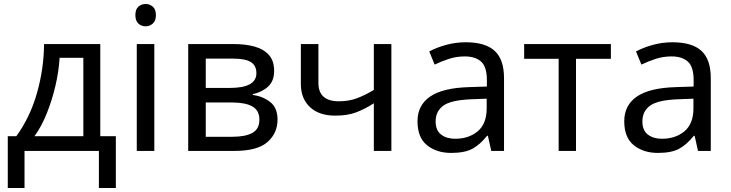

<svg xmlns="http://www.w3.org/2000/svg" viewBox="-20 -757 3666 963"><path d="M483 -536V-74H561V186H476V0H103V186H19V-74H62Q131 -169 165.5 -290.5Q200 -412 201 -536ZM279 -467Q275 -399 258 -326.5Q241 -254 214.5 -188Q188 -122 153 -74H398V-467Z M711 -737Q731 -737 746.5 -723.5Q762 -710 762 -681Q762 -653 746.5 -639Q731 -625 711 -625Q689 -625 674 -639Q659 -653 659 -681Q659 -710 674 -723.5Q689 -737 711 -737ZM754 -536V0H666V-536Z M1355 -401Q1355 -351 1325 -323Q1295 -295 1248 -285V-281Q1298 -274 1335 -245.5Q1372 -217 1372 -157Q1372 -89 1321.5 -44.5Q1271 0 1155 0H924V-536H1154Q1211 -536 1256.5 -523.5Q1302 -511 1328.5 -481.5Q1355 -452 1355 -401ZM1266 -390Q1266 -428 1238.5 -445.5Q1211 -463 1149 -463H1012V-316H1133Q1266 -316 1266 -390ZM1281 -157Q1281 -203 1246 -223Q1211 -243 1143 -243H1012V-71H1145Q1211 -71 1246 -90.5Q1281 -110 1281 -157Z M1577 -341Q1577 -249 1680 -249Q1730 -249 1771 -264.5Q1812 -280 1855 -306V-536H1943V0H1855V-239Q1810 -210 1766.5 -193.5Q1723 -177 1662 -177Q1580 -177 1534.5 -220Q1489 -263 1489 -335V-536H1577Z M2316 -545Q2414 -545 2461 -502Q2508 -459 2508 -365V0H2444L2427 -76H2423Q2388 -32 2349.5 -11Q2311 10 2243 10Q2170 10 2122 -28.5Q2074 -67 2074 -149Q2074 -229 2137 -272.5Q2200 -316 2331 -320L2422 -323V-355Q2422 -422 2393 -448Q2364 -474 2311 -474Q2269 -474 2231 -461.5Q2193 -449 2160 -433L2133 -499Q2168 -518 2216 -531.5Q2264 -545 2316 -545ZM2342 -259Q2242 -255 2203.5 -227Q2165 -199 2165 -148Q2165 -103 2192.5 -82Q2220 -61 2263 -61Q2331 -61 2376 -98.5Q2421 -136 2421 -214V-262Z M3044 -462H2869V0H2782V-462H2609V-536H3044Z M3353 -545Q3451 -545 3498 -502Q3545 -459 3545 -365V0H3481L3464 -76H3460Q3425 -32 3386.5 -11Q3348 10 3280 10Q3207 10 3159 -28.5Q3111 -67 3111 -149Q3111 -229 3174 -272.5Q3237 -316 3368 -320L3459 -323V-355Q3459 -422 3430 -448Q3401 -474 3348 -474Q3306 -474 3268 -461.5Q3230 -449 3197 -433L3170 -499Q3205 -518 3253 -531.5Q3301 -545 3353 -545ZM3379 -259Q3279 -255 3240.5 -227Q3202 -199 3202 -148Q3202 -103 3229.5 -82Q3257 -61 3300 -61Q3368 -61 3413 -98.5Q3458 -136 3458 -214V-262Z"/></svg>

Font: Go Noto Current
Style: Regular
Weight: 400
Designer: Monotype Design Team
Foundry: Monotype Imaging Inc.
Version: Version 2.007; ttfautohint (v1.8) -l 8 -r 50 -G 200 -x 14 -D